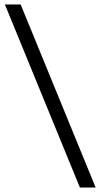

<svg xmlns="http://www.w3.org/2000/svg" viewBox="-20 -805 453 865"><path d="M2 -785H73L411 40H340Z"/></svg>

Font: Evergrow Sans
Style: Light
Weight: 300
Foundry: 10Web
Version: Version 1.000